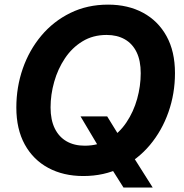

<svg xmlns="http://www.w3.org/2000/svg" viewBox="-20 -758 803 838"><path d="M331.5 -250H447.8L501 -163.6L549.3 -93.3L646.5 60.5H519L453.6 -43L420.4 -100.6ZM343.8 10.3Q256.8 10.3 190.9 -25.1Q125 -60.5 88.1 -127.4Q51.3 -194.3 51.3 -288.6Q51.3 -377.4 79.3 -458.3Q107.4 -539.1 160.2 -602.1Q212.9 -665 286.9 -701.4Q360.8 -737.8 451.7 -737.8Q538.6 -737.8 604.2 -702.4Q669.9 -667 706.8 -600.3Q743.7 -533.7 743.7 -439Q743.7 -349.6 715.3 -268.8Q687 -188 634.3 -125Q581.5 -62 507.8 -25.9Q434.1 10.3 343.8 10.3ZM349.6 -122.1Q409.7 -122.1 455.3 -149.9Q501 -177.7 532 -224.1Q563 -270.5 578.6 -326.4Q594.2 -382.3 594.2 -438.5Q594.2 -493.2 576.2 -530.3Q558.1 -567.4 524.7 -586.4Q491.2 -605.5 445.3 -605.5Q385.7 -605.5 340.1 -577.6Q294.4 -549.8 263.4 -503.4Q232.4 -457 216.6 -401.1Q200.7 -345.2 200.7 -289.1Q200.7 -234.9 219 -197.5Q237.3 -160.2 270.8 -141.1Q304.2 -122.1 349.6 -122.1Z"/></svg>

Font: Inter 20pt
Style: Bold Italic
Weight: 700
Italic angle: -9.3988°
Version: Version 4.001;git-66647c0bb